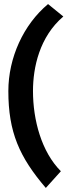

<svg xmlns="http://www.w3.org/2000/svg" viewBox="-20 -813 331 943"><path d="M216 -793C95 -692 21 -529 21 -366C21 -164 75 -42 205 110L279 28C184 -67 142 -223 142 -366C142 -482 174 -632 291 -732Z"/></svg>

Font: Rum Raisin
Style: Regular
Weight: 400
Designer: Astigmatic (AOETI)
Foundry: Astigmatic (AOETI)
Version: Version 1.000